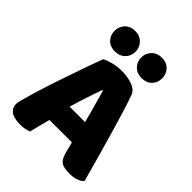

<svg xmlns="http://www.w3.org/2000/svg" viewBox="-234 -958 1095 1095"><g transform="rotate(45 313.5 -410.0)"><path d="M403 -126H222Q212 -90 204.5 -59Q197 -28 190 -1Q176 4 160.5 7.5Q145 11 123 11Q72 11 47.5 -6.5Q23 -24 23 -55Q23 -69 27 -83Q31 -97 36 -116Q43 -143 55.5 -183.5Q68 -224 83 -270.5Q98 -317 115 -365.5Q132 -414 147 -457.5Q162 -501 174.5 -535.5Q187 -570 194 -588Q211 -598 245.5 -607Q280 -616 315 -616Q365 -616 403.5 -601.5Q442 -587 453 -555Q471 -504 492 -435Q513 -366 534 -292.5Q555 -219 575 -147.5Q595 -76 610 -21Q598 -7 574 1.5Q550 10 517 10Q468 10 449 -6Q430 -22 421 -57ZM314 -459Q300 -418 283 -368Q266 -318 250 -261H374Q360 -318 345.5 -368.5Q331 -419 320 -459ZM294 -748Q294 -713 270.5 -689.5Q247 -666 209 -666Q171 -666 148 -689.5Q125 -713 125 -748Q125 -783 148 -807Q171 -831 209 -831Q247 -831 270.5 -807Q294 -783 294 -748ZM509 -748Q509 -713 486 -689.5Q463 -666 425 -666Q387 -666 363.5 -689.5Q340 -713 340 -748Q340 -783 363.5 -807Q387 -831 425 -831Q463 -831 486 -807Q509 -783 509 -748Z"/></g></svg>

Font: Baloo Bhai 2 ExtraBold
Style: Regular
Weight: 800
Designer: Supriya Tembe, Noopur Datye and Ek Type
Foundry: Ek Type
Version: Version 1.640;PS 1.000;hotconv 16.6.51;makeotf.lib2.5.65220;